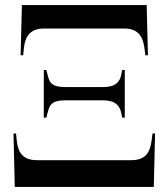

<svg xmlns="http://www.w3.org/2000/svg" viewBox="-20 -734 661 754"><path d="M61 -517H71L74 -547C79 -589 97 -622 153 -622H468C524 -622 541 -589 547 -547L551 -517H561L556 -714H66ZM152 -272H162L167 -291C174 -320 181 -340 237 -340H384C434 -340 450 -319 456 -291L460 -272H470V-459H460L456 -440C450 -412 434 -392 384 -392H237C181 -392 174 -411 167 -440L162 -459H152ZM38 0H584L589 -210H579L575 -180C569 -136 552 -105 496 -105H125C69 -105 51 -136 46 -180L43 -210H33Z"/></svg>

Font: Noto Serif Display SemiCondensed SemiBold
Style: Regular
Weight: 600
Width: 4
Designer: Monotype Design Team
Foundry: Monotype Imaging Inc.
Version: Version 2.009